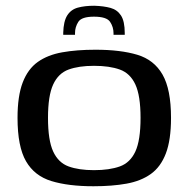

<svg xmlns="http://www.w3.org/2000/svg" viewBox="-20 -641 656 668"><path d="M305 7Q218 7 159 -11Q100 -29 70.5 -80Q41 -131 41 -231Q41 -307 59 -354Q77 -401 111.5 -425.5Q146 -450 196.5 -459Q247 -468 312 -468Q399 -468 457.5 -450.5Q516 -433 545.5 -381.5Q575 -330 575 -231Q575 -154 557 -107Q539 -60 504.5 -35.5Q470 -11 420 -2Q370 7 305 7ZM307 -49Q361 -49 397 -62Q433 -75 451 -114Q469 -153 469 -231Q469 -308 451 -347Q433 -386 397 -399Q361 -412 307 -412Q254 -412 218.5 -399Q183 -386 165 -347Q147 -308 147 -231Q147 -153 165 -114Q183 -75 218.5 -62Q254 -49 307 -49ZM200 -520V-527Q201 -567 214 -587.5Q227 -608 251 -614.5Q275 -621 308 -621Q341 -620 364.5 -613.5Q388 -607 401 -587Q414 -567 414 -526V-520H375V-525Q375 -547 363 -565Q351 -583 307 -583Q264 -583 252.5 -565Q241 -547 241 -526V-520Z"/></svg>

Font: Genos Medium
Style: Regular
Weight: 500
Designer: Robert E. Leuschke
Foundry: Robert E. Leuschke
Version: Version 1.010; ttfautohint (v1.8.3)